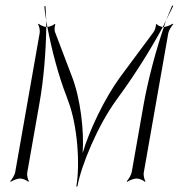

<svg xmlns="http://www.w3.org/2000/svg" viewBox="-20 -648 649 697"><path d="M17 10 19 12C26 7 43 0 53 0C63 0 78 7 83 12L85 10C81 4 77 -12 79 -22L123 -272C139 -360 147 -466 148 -550C138 -551 125 -557 120 -562L118 -560C122 -554 126 -538 124 -528L35 -22C33 -12 23 4 17 10ZM148 -573V-550H152C150 -558 150 -566 148 -573ZM141 -625C142 -609 145 -592 148 -573C147 -592 146 -610 145 -626ZM571 -550H575C577 -558 581 -567 583 -575C579 -567 575 -558 571 -550ZM583 -575C592 -594 602 -611 609 -627L605 -628C598 -612 591 -595 583 -575ZM440 10 442 12C449 7 466 0 476 0C486 0 501 7 506 12L508 10C504 4 500 -12 502 -22L591 -528C593 -538 603 -554 609 -560L607 -562C600 -557 585 -551 575 -550C546 -466 518 -360 502 -272L458 -22C456 -12 446 4 440 10ZM152 -550C167 -470 192 -373 222 -297L227 -283C262 -192 271 -49 257 29H261C275 -49 335 -192 401 -283L411 -297C467 -373 528 -470 571 -550C563 -551 551 -556 549 -561L546 -559C547 -554 542 -537 537 -531L416 -368C359 -290 303 -172 280 -92C286 -172 272 -290 242 -368L180 -531C177 -537 178 -554 181 -559L178 -561C174 -556 160 -551 152 -550Z"/></svg>

Font: Armata Saber
Style: RgIta
Weight: 400
Designer: Jasper
Foundry: Cannot Into Space Fonts
Version: Version 0.970